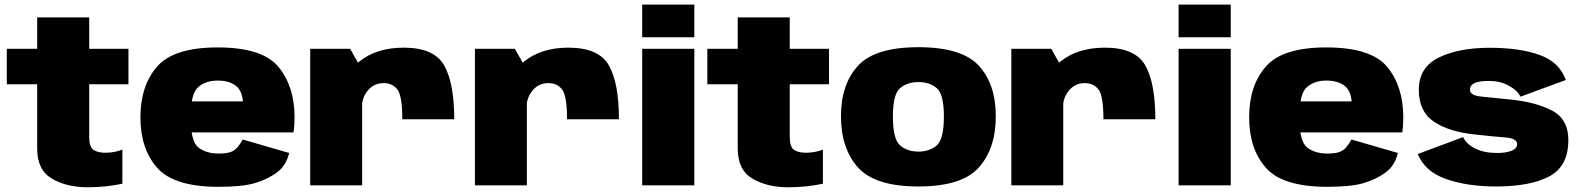

<svg xmlns="http://www.w3.org/2000/svg" viewBox="-20 -805 6864 834"><path d="M360.5 8.5Q439.5 8.5 511.5 -7V-155Q475.5 -141.5 438 -141.5Q405 -141.5 386.2 -154Q367.5 -166.5 367.5 -209V-439H538V-593H367.5V-729.5H141.5V-593H9.5V-439H141.5V-160.5Q141.5 -66 205.8 -28.8Q270 8.5 360.5 8.5Z M929.5 6.5V-138Q875.5 -138 841.8 -164.5Q808 -191 808 -295.5Q808 -398 840.8 -426.5Q873.5 -455 925.5 -455Q977.5 -455 1006.8 -430.5Q1036 -406 1036 -346L1042.5 -364.5H789V-230H1255Q1259.5 -258.5 1259.5 -295.5Q1259.5 -429 1190 -514Q1120.5 -599 925 -599Q735 -599 662.5 -516Q590 -433 590 -295.5Q590 -158 663 -75.8Q736 6.5 929.5 6.5ZM929.5 -138V6.5Q1030.5 6.5 1084.8 -9Q1139 -24.5 1181 -54.5Q1223 -84.5 1236 -140.5L1034.5 -199Q1022 -177 1010 -163.5Q998 -150 980 -144Q962 -138 929.5 -138Z M1727.5 -287H1953Q1953 -445 1909 -521.5Q1865 -598 1733.5 -598Q1615.5 -598 1540.5 -537.5Q1465.5 -477 1465.5 -386.5L1552 -340Q1552 -381 1578.2 -412.5Q1604.5 -444 1647 -444Q1683.5 -444 1705.5 -417.2Q1727.5 -390.5 1727.5 -287ZM1327.5 0H1553V-500.5L1501 -593H1327.5Z M2443 -287H2668.5Q2668.5 -445 2624.5 -521.5Q2580.5 -598 2449 -598Q2331 -598 2256 -537.5Q2181 -477 2181 -386.5L2267.5 -340Q2267.5 -381 2293.8 -412.5Q2320 -444 2362.5 -444Q2399 -444 2421 -417.2Q2443 -390.5 2443 -287ZM2043 0H2268.5V-500.5L2216.5 -593H2043Z M2769.5 0H2996V-593H2769.5ZM2769.5 -785V-643H2996V-785Z M3403.5 8.5Q3482.5 8.5 3554.5 -7V-155Q3518.5 -141.5 3481 -141.5Q3448 -141.5 3429.2 -154Q3410.5 -166.5 3410.5 -209V-439H3581V-593H3410.5V-729.5H3184.5V-593H3052.5V-439H3184.5V-160.5Q3184.5 -66 3248.8 -28.8Q3313 8.5 3403.5 8.5Z M3969.5 5Q4158 5 4231.8 -77.5Q4305.5 -160 4305.5 -300Q4305.5 -439 4231.8 -519.5Q4158 -600 3969.5 -600Q3781 -600 3707 -519.5Q3633 -439 3633 -300Q3633 -160 3707 -77.5Q3781 5 3969.5 5ZM3969.5 -146.5Q3921 -146.5 3889.8 -173.5Q3858.5 -200.5 3858.5 -299Q3858.5 -396 3889.8 -422.2Q3921 -448.5 3969.5 -448.5Q4018 -448.5 4049 -422.2Q4080 -396 4080 -299Q4080 -200.5 4049 -173.5Q4018 -146.5 3969.5 -146.5Z M4773 -287H4998.5Q4998.5 -445 4954.5 -521.5Q4910.5 -598 4779 -598Q4661 -598 4586 -537.5Q4511 -477 4511 -386.5L4597.5 -340Q4597.5 -381 4623.8 -412.5Q4650 -444 4692.5 -444Q4729 -444 4751 -417.2Q4773 -390.5 4773 -287ZM4373 0H4598.5V-500.5L4546.5 -593H4373Z M5099.5 0H5326V-593H5099.5ZM5099.5 -785V-643H5326V-785Z M5745.5 6.5V-138Q5691.5 -138 5657.8 -164.5Q5624 -191 5624 -295.5Q5624 -398 5656.8 -426.5Q5689.5 -455 5741.5 -455Q5793.5 -455 5822.8 -430.5Q5852 -406 5852 -346L5858.5 -364.5H5605V-230H6071Q6075.5 -258.5 6075.5 -295.5Q6075.5 -429 6006 -514Q5936.5 -599 5741 -599Q5551 -599 5478.5 -516Q5406 -433 5406 -295.5Q5406 -158 5479 -75.8Q5552 6.5 5745.5 6.5ZM5745.5 -138V6.5Q5846.5 6.5 5900.8 -9Q5955 -24.5 5997 -54.5Q6039 -84.5 6052 -140.5L5850.5 -199Q5838 -177 5826 -163.5Q5814 -150 5796 -144Q5778 -138 5745.5 -138Z M6479 5Q6627.5 5 6710 -39Q6792.5 -83 6792.5 -196.5Q6792.5 -288 6721 -325Q6649.5 -362 6542 -372.5Q6464 -381 6414.5 -385.5Q6365 -390 6365 -415.5Q6365 -434.5 6385 -444Q6405 -453.5 6448 -453.5Q6495.5 -453.5 6533.2 -433.2Q6571 -413 6584.5 -385L6781.5 -457.5Q6754 -535.5 6667 -566.5Q6580 -597.5 6451 -597.5Q6316.5 -597.5 6229.8 -555Q6143 -512.5 6143 -415Q6143 -320.5 6208.5 -276.5Q6274 -232.5 6385 -221Q6467 -212 6518.5 -208Q6570 -204 6570 -179Q6570 -159.5 6545.5 -150Q6521 -140.5 6482.5 -140.5Q6426.5 -140.5 6387.8 -160Q6349 -179.5 6335.5 -209.5L6138.5 -136Q6169 -60 6261 -27.5Q6353 5 6479 5Z"/></svg>

Font: Anybody UltraCondensed Thin Black
Style: Regular
Weight: 900
Version: Version 1.111